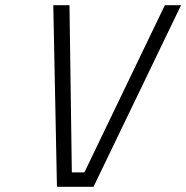

<svg xmlns="http://www.w3.org/2000/svg" viewBox="-20 -715 713 735"><path d="M611 -695H673L338 0H198L184 -695H246L255 -55H303Z"/></svg>

Font: Titillium Web Light
Style: Italic
Weight: 300
Italic angle: -13°
Version: Version 1.002;PS 57.000;hotconv 1.0.70;makeotf.lib2.5.55311